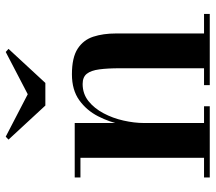

<svg xmlns="http://www.w3.org/2000/svg" viewBox="-60 -674 735 654"><g transform="rotate(-90 307.0 -347.5)"><path d="M214.5 -460V-19.5H271.5V0H29V-19.5H96V-440.5H29V-460ZM519.5 -319.5V-19.5H586V0H343.5V-19.5H401V-306Q401 -348 397.2 -376.2Q393.5 -404.5 382.2 -418.8Q371 -433 347.5 -433Q314 -433 289.2 -413.2Q264.5 -393.5 247.8 -362Q231 -330.5 222.8 -293.8Q214.5 -257 214.5 -224L200.5 -222Q200.5 -257 209 -299.2Q217.5 -341.5 237.5 -380.5Q257.5 -419.5 292.2 -444.5Q327 -469.5 380.5 -469.5Q437.5 -469.5 467.5 -450Q497.5 -430.5 508.5 -396.8Q519.5 -363 519.5 -319.5ZM274 -560 158 -685.5 168 -695 312.5 -620 456.5 -695 467 -685.5 351 -560Z"/></g></svg>

Font: Bodoni Moda 11pt SemiBold
Style: Regular
Weight: 600
Designer: Owen Earl
Foundry: indestructible type
Version: Version 2.004